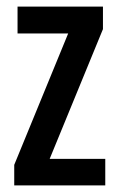

<svg xmlns="http://www.w3.org/2000/svg" viewBox="-20 -560 359 580"><path d="M298 0H23V-62L186 -459H33V-540H291V-472L130 -80H298Z"/></svg>

Font: Noto Sans Gurmukhi ExtraCondensed Medium
Style: Regular
Weight: 500
Width: 2
Designer: Jelle Bosma - Monotype Design Team
Foundry: Monotype Imaging Inc.
Version: Version 2.004; ttfautohint (v1.8.4.7-5d5b)